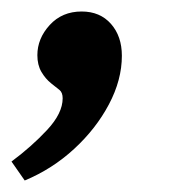

<svg xmlns="http://www.w3.org/2000/svg" viewBox="-45 -151 296 334"><path d="M-2 163 -25 130Q10 104 37 75Q64 46 64 20Q64 10 58.5 5.5Q53 1 44 -6Q34 -14 27 -26Q20 -38 20 -55Q20 -84 41.5 -107.5Q63 -131 97 -131Q129 -131 148 -109.5Q167 -88 167 -54Q167 -12 144.5 30.5Q122 73 84 108Q46 143 -2 163Z"/></svg>

Font: Yrsa
Style: Italic
Weight: 400
Italic angle: -7.10001°
Designer: Anna Giedrys (Yrsa+Rasa design), David Brezina (Yrsa art-direction, Rasa art-direction, design)
Foundry: Rosetta Type Foundry
Version: Version 2.004